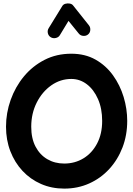

<svg xmlns="http://www.w3.org/2000/svg" viewBox="-20 -1050 785 1137"><path d="M360.4 66.9Q285.6 66.9 222.7 39.3Q159.7 11.7 113.3 -38.1Q66.9 -87.9 41.3 -154.5Q15.6 -221.2 15.6 -299.3Q15.6 -381.3 43.2 -458.7Q70.8 -536.1 121.8 -597.7Q172.9 -659.2 243.9 -695.6Q314.9 -731.9 402.3 -731.9Q483.9 -731.9 545.7 -697Q607.4 -662.1 649.2 -604Q690.9 -545.9 712.2 -475.6Q733.4 -405.3 733.4 -334Q733.4 -250 705.6 -177.2Q677.7 -104.5 627.4 -49.6Q577.1 5.4 509 36.1Q440.9 66.9 360.4 66.9ZM360.4 -81.5Q423.3 -81.5 474.1 -112.3Q524.9 -143.1 554.9 -200Q585 -256.8 585 -334Q585 -407.2 560.3 -463.4Q535.6 -519.5 494.4 -551Q453.1 -582.5 402.3 -582.5Q337.9 -582.5 283.9 -544.7Q230 -506.8 197.5 -442.6Q165 -378.4 165 -299.3Q165 -230.5 190.4 -181.9Q215.8 -133.3 260 -107.4Q304.2 -81.5 360.4 -81.5ZM280.3 -829.6Q267.1 -837.9 263.4 -853.5Q259.8 -869.1 268.1 -882.8L349.1 -1014.6Q355 -1024.4 367.7 -1027.8Q380.4 -1031.2 393.3 -1028.8Q406.2 -1026.4 412.6 -1018.1L506.3 -900.4Q516.1 -888.2 514.6 -871.6Q513.2 -855 500.5 -845.2Q488.3 -835.9 471.9 -837.6Q455.6 -839.4 445.8 -852.1L385.7 -926.3L334.5 -841.8Q326.7 -828.6 310.3 -825Q293.9 -821.3 280.3 -829.6Z"/></svg>

Font: Mikhak ExtraBold
Style: Regular
Weight: 800
Designer: Amin Abedi
Version: Version 3.3